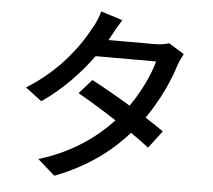

<svg xmlns="http://www.w3.org/2000/svg" viewBox="-58 -889 1116 1006"><g transform="rotate(5 500.0 -385.5)"><path d="M803 -690C784 -683 756 -679 728 -679H485L497 -701C507 -721 529 -759 548 -789L434 -825C427 -796 409 -755 396 -735C349 -646 250 -501 76 -394L162 -329C269 -402 359 -498 425 -589H743C725 -519 680 -425 625 -346C552 -390 475 -434 419 -463L353 -388C407 -358 484 -311 558 -263C471 -170 349 -79 173 -26L264 54C434 -11 556 -104 645 -205C683 -179 716 -155 740 -135L810 -227C785 -245 751 -267 714 -291C782 -389 831 -495 856 -578C863 -598 875 -623 884 -640Z"/></g></svg>

Font: Genne Gothic Medium
Style: Regular
Weight: 500
Designer: Ryoko NISHIZUKA (kana & ideographs); Paul D. Hunt (Latin, Greek & Cyrillic); Wenlong ZHANG (bopomofo); Sandoll Communica
Foundry: Adobe Systems Incorporated
Version: Version 1.004;PS 1.004;hotconv 16.6.51;makeotf.lib2.5.65220